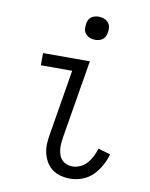

<svg xmlns="http://www.w3.org/2000/svg" viewBox="-83 -783 666 852"><g transform="rotate(10 250.0 -357.0)"><path d="M292 8Q270 8 248.5 2.5Q227 -3 210.5 -15.5Q194 -28 183.5 -46Q173 -64 168 -85.5Q163 -107 164.5 -129.5Q166 -152 170 -174L218 -465H77V-520H288L229 -165Q227 -152 226 -138Q225 -124 226.5 -111Q228 -98 232.5 -86Q237 -74 246 -65Q255 -56 267 -51.5Q279 -47 292 -47Q310 -47 328 -55.5Q346 -64 358.5 -78.5Q371 -93 379.5 -110.5Q388 -128 393 -145L448 -129Q441 -103 427 -77.5Q413 -52 393 -32Q373 -12 346 -2Q319 8 292 8ZM294 -618Q281 -618 270 -622.5Q259 -627 251 -636Q243 -645 242 -657.5Q241 -670 243 -683Q244 -691 248.5 -699.5Q253 -708 260.5 -713Q268 -718 276.5 -720Q285 -722 293 -722Q306 -722 317.5 -717.5Q329 -713 336.5 -704Q344 -695 345.5 -682.5Q347 -670 344 -657Q343 -649 338.5 -640.5Q334 -632 327 -627Q320 -622 311 -620Q302 -618 294 -618Z"/></g></svg>

Font: Iosevka Curly Slab Light
Style: Italic
Weight: 300
Italic angle: -9°
Monospace: yes
Designer: Belleve Invis
Foundry: Belleve Invis
Version: Version 22.1.2; ttfautohint (v1.8.4)